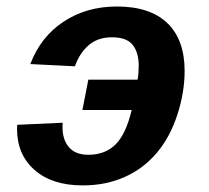

<svg xmlns="http://www.w3.org/2000/svg" viewBox="-20 -558 640 588"><path d="M171.9 -182.1 171.4 -168.9Q171.4 -129.9 191.4 -106.9Q211.4 -84 250.5 -84Q301.8 -84 333.7 -115.5Q365.7 -147 383.3 -221.2H232.4L250.5 -314H401.4Q404.8 -333.5 404.8 -356.4Q404.8 -397.5 386.2 -420.7Q367.7 -443.8 322.8 -443.8Q279.8 -443.8 251.7 -419.7Q223.6 -395.5 209.5 -355L72.8 -361.8Q104.5 -445.3 174.8 -491.7Q245.1 -538.1 337.9 -538.1Q439.5 -538.1 492.4 -487.3Q545.4 -436.5 545.4 -340.8Q545.4 -274.9 522.9 -206.1Q500.5 -137.2 459.5 -89.1Q418.5 -41 361.1 -15.6Q303.7 9.8 233.4 9.8Q139.6 9.8 85.9 -37.4Q32.2 -84.5 32.2 -163.1Q32.2 -172.4 32.7 -175.8Z"/></svg>

Font: Liberation Mono
Style: Bold Italic
Weight: 700
Italic angle: -12°
Monospace: yes
Designer: Steve Matteson
Foundry: Ascender Corporation
Version: Version 2.1.5